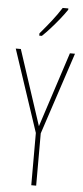

<svg xmlns="http://www.w3.org/2000/svg" viewBox="-62 -984 440 1017"><g transform="rotate(5 157.5 -475.0)"><path d="M158 -315 288 -714H315L171 -278V0H145V-278L0 -714H27ZM259 -943Q243 -919 220.5 -891Q198 -863 175 -837.5Q152 -812 132 -793H118V-805Q152 -845 178 -878Q204 -911 229 -950H259Z"/></g></svg>

Font: Noto Sans Thai ExtCond Thin
Style: Regular
Weight: 100
Width: 2
Designer: Monotype Design Team
Foundry: Monotype Imaging Inc.
Version: Version 2.002; ttfautohint (v1.8.4.7-5d5b)